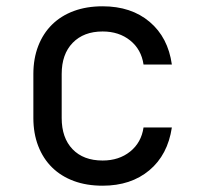

<svg xmlns="http://www.w3.org/2000/svg" viewBox="-20 -580 640 610"><path d="M306 10Q255 10 214.5 -5Q174 -20 145.5 -48Q117 -76 101.5 -116Q86 -156 86 -205V-345Q86 -394 101.5 -434Q117 -474 145.5 -502Q174 -530 214.5 -545Q255 -560 306 -560Q397 -560 455.5 -510.5Q514 -461 526 -375H436Q429 -423 393.5 -451.5Q358 -480 306 -480Q246 -480 211 -444Q176 -408 176 -345V-205Q176 -142 210.5 -106Q245 -70 306 -70Q358 -70 393.5 -98.5Q429 -127 436 -175H526Q513 -88 454.5 -39Q396 10 306 10Z"/></svg>

Font: JetBrainsMono NF
Style: Regular
Weight: 400
Monospace: yes
Designer: Philipp Nurullin, Konstantin Bulenkov
Foundry: JetBrains
Version: Version 1.0.2; ttfautohint (v1.8.3)